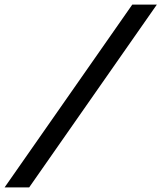

<svg xmlns="http://www.w3.org/2000/svg" viewBox="-20 -719 703 836"><path d="M556 -699H663L107 97H0Z"/></svg>

Font: Azeret Mono
Style: Italic
Weight: 400
Italic angle: -12°
Designer: Martin Vácha
Foundry: Displaay
Version: Version 1.000; Glyphs 3.0.3, build 3074